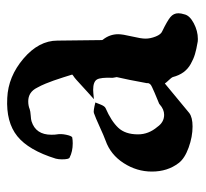

<svg xmlns="http://www.w3.org/2000/svg" viewBox="-38 -498 551 514"><g transform="rotate(-90 237.0 -241.5)"><path d="M270 -75.2Q272.5 -71.3 279.3 -64.2Q286.1 -57.1 287.1 -54.2Q291.5 -37.1 300.3 -25.1Q309.1 -13.2 322.3 -5.9Q335.4 1.5 348.4 5.4Q361.3 9.3 378.9 12.2Q381.8 13.2 389.2 13.2Q410.6 13.2 431.4 2.2Q452.1 -8.8 455.1 -22.9Q458 -31.7 458 -39.1Q458 -51.8 447.8 -60.3Q437.5 -68.8 410.2 -82Q401.4 -85.4 395.8 -99.6Q390.1 -113.8 390.1 -127Q390.1 -138.7 396 -163.6Q401.9 -188.5 401.9 -200.2Q401.9 -222.7 387.2 -241.2Q386.2 -242.2 386.2 -244.1Q386.2 -264.6 385.5 -303.7Q384.8 -342.8 384.8 -362.8Q384.8 -412.6 336.7 -453.6Q288.6 -494.6 231 -497.1Q166.5 -500.5 128.9 -470.2Q91.3 -439.9 68.8 -367.2Q66.9 -359.4 66.9 -351.1Q66.9 -331.5 71.8 -330.1Q87.9 -321.8 109.9 -321.8Q118.7 -321.8 126 -323.2Q129.9 -325.7 132.8 -339.6Q135.7 -353.5 133.8 -363.8Q132.8 -368.7 132.8 -378.9Q132.8 -420.9 168.9 -432.1Q173.3 -433.6 184.6 -434.3Q195.8 -435.1 201.2 -437Q210.4 -440.9 222.2 -440.9Q247.1 -440.9 258.8 -417Q264.6 -406.7 269.8 -394Q274.9 -381.3 277.8 -373Q280.8 -364.7 286.4 -347.2Q292 -329.6 293.9 -323.2Q293.9 -322.8 291.5 -321Q289.1 -319.3 285.4 -316.7Q281.7 -314 279.8 -312Q272.9 -305.7 265.1 -298.6Q257.3 -291.5 246.6 -281.7Q235.8 -272 228 -265.1Q247.6 -267.1 252.9 -267.1Q274.9 -267.1 280.8 -256.8Q286.6 -246.6 285.2 -214.8Q285.2 -212.9 286.1 -209.5Q287.1 -206.1 287.1 -204.1Q280.3 -175.3 271 -124Q271 -120.1 270.8 -118.9Q270.5 -117.7 268.6 -115Q266.6 -112.3 260.7 -109.6Q254.9 -106.9 245.6 -102.8Q236.3 -98.6 219.2 -91.8Q218.3 -91.8 216.1 -90.6Q213.9 -89.4 213.9 -88.9Q200.7 -77.1 186 -77.1Q166.5 -77.1 153.8 -95.2Q133.8 -118.7 133.8 -147Q133.8 -181.2 151.6 -200Q169.4 -218.8 204.1 -233.9Q209.5 -236.3 214.1 -248.3Q218.8 -260.3 219.2 -261.2Q195.8 -267.1 190.9 -265.1Q178.2 -260.7 153.8 -249.5Q129.4 -238.3 117.2 -233.9Q79.6 -220.7 56.9 -185.5Q34.2 -150.4 34.2 -109.9Q34.2 -67.9 57.1 -38.1Q69.3 -22 98.4 -11.5Q127.4 -1 154.8 -1Q179.2 -1 190.9 -9.8Z"/></g></svg>

Font: Sonetni venez
Style: Regular
Weight: 400
Designer: Alja Herlah
Foundry: Type Salon
Version: Version 1.000;hotconv 1.0.109;makeotfexe 2.5.65596